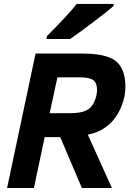

<svg xmlns="http://www.w3.org/2000/svg" viewBox="-20 -945 685 965"><path d="M542.5 0H391.6L282.7 -255.9H204.6L150.4 0H15.6L158.7 -675.8H394.5Q511.7 -675.8 560.1 -639.6Q610.4 -601.1 610.4 -507.8Q610.4 -461.9 591.3 -413.1Q543.5 -292.5 421.4 -268.1ZM328.6 -376Q369.1 -376 394.3 -382.8Q419.4 -389.6 434.6 -404.8Q449.7 -419.9 459.5 -447.3Q467.8 -471.7 467.8 -493.2Q467.8 -527.8 449.2 -542Q430.7 -556.2 382.3 -556.2H268.6L229.5 -376ZM332 -749H213.4L216.3 -763.7Q323.2 -871.1 365.7 -925.3H552.2L549.8 -914.1Q518.1 -886.2 445.1 -831.1Q372.1 -775.9 332 -749Z"/></svg>

Font: Cadman
Style: Bold Italic
Weight: 700
Italic angle: -12°
Designer: Paul James MIller
Foundry: High-Logic / Made with FontCreator
Version: Version 2.114;March 28, 2021;FontCreator 13.0.0.2683 64-bit